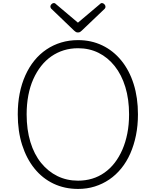

<svg xmlns="http://www.w3.org/2000/svg" viewBox="-20 -1215 1016 1254"><path d="M490 19Q402 19 329.5 -15.5Q257 -50 205 -114.5Q153 -179 124.5 -268.5Q96 -358 96 -468Q96 -541 108.5 -604.5Q121 -668 145.5 -722.5Q170 -777 204.5 -819.5Q239 -862 283.5 -892Q328 -922 380 -937.5Q432 -953 490 -953Q576 -953 648 -918.5Q720 -884 772.5 -819.5Q825 -755 853 -666Q881 -577 881 -468Q881 -395 868 -331Q855 -267 831 -212.5Q807 -158 772 -115Q737 -72 693.5 -42.5Q650 -13 599 3Q548 19 490 19ZM490 -35Q538 -35 581.5 -48Q625 -61 662.5 -87.5Q700 -114 729 -151.5Q758 -189 779 -237Q800 -285 811.5 -343Q823 -401 823 -468Q823 -567 798.5 -647Q774 -727 729 -783.5Q684 -840 623.5 -870Q563 -900 490 -900Q440 -900 396.5 -886.5Q353 -873 315.5 -847Q278 -821 248.5 -783.5Q219 -746 197.5 -698Q176 -650 165 -592Q154 -534 154 -468Q154 -368 178.5 -287.5Q203 -207 248.5 -151Q294 -95 355 -65Q416 -35 490 -35ZM646 -1195Q654 -1195 661.5 -1187.5Q669 -1180 669 -1171Q669 -1168 668 -1165Q667 -1162 664 -1158L514 -1015Q509 -1010 503.5 -1006.5Q498 -1003 489 -1003Q480 -1003 475 -1006.5Q470 -1010 464 -1015L314 -1159Q311 -1163 310 -1166.5Q309 -1170 309 -1172Q309 -1181 316.5 -1188Q324 -1195 331 -1195Q337 -1195 340.5 -1192.5Q344 -1190 348 -1186L489 -1067L630 -1186Q634 -1190 637.5 -1192.5Q641 -1195 646 -1195Z"/></svg>

Font: Playwrite US Modern ExtraLight
Style: Regular
Weight: 250
Designer: Veronika Burian, José Scaglione
Foundry: TypeTogether
Version: Version 1.003